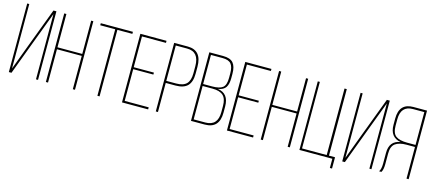

<svg xmlns="http://www.w3.org/2000/svg" viewBox="-56 -1249 4274 1893"><g transform="rotate(15 2080.5 -303.0)"><path d="M317 -666 189 -326 67 0H40V-700H61V-42L158 -302L308 -700H338V0H317Z M693 -340H440V0H418V-700H440V-360H693V-700H715V0H693Z M966 0H944V-679H791V-700H1119V-679H966Z M1217 -365H1423V-345H1217V-21H1462V0H1195V-700H1462V-679H1217Z M1540 -700H1678Q1823 -700 1823 -531V-461Q1823 -377 1784 -337Q1745 -297 1662 -297H1562V0H1540ZM1562 -318H1662Q1735 -318 1768 -352Q1801 -386 1801 -460V-532Q1801 -679 1678 -679H1562Z M1899 -700H2039Q2113 -700 2143.5 -664.5Q2174 -629 2174 -555V-510Q2174 -448 2152 -415Q2130 -382 2074 -373Q2188 -357 2188 -223V-161Q2188 0 2040 0H1899ZM1921 -382H2012Q2088 -382 2120 -407.5Q2152 -433 2152 -507V-554Q2152 -619 2127 -649Q2102 -679 2039 -679H1921ZM1921 -21H2040Q2166 -21 2166 -161V-224Q2166 -298 2131 -330Q2096 -362 2022 -362H1921Z M2288 -365H2494V-345H2288V-21H2533V0H2266V-700H2533V-679H2288Z M2886 -340H2633V0H2611V-700H2633V-360H2886V-700H2908V0H2886Z M3364 94H3342V0H3006V-700H3027V-21H3279V-700H3302V-21H3364Z M3720 -666 3592 -326 3470 0H3443V-700H3464V-42L3561 -302L3711 -700H3741V0H3720Z M4099 -323H4013Q3938 -323 3899 -294.5Q3860 -266 3860 -193V-83Q3860 -27 3843 0H3819Q3838 -26 3838 -83V-193Q3838 -316 3949 -333Q3838 -353 3838 -480V-543Q3838 -700 3982 -700H4121V0H4099ZM4099 -679H3983Q3860 -679 3860 -541V-477Q3860 -400 3897.5 -372Q3935 -344 4013 -344H4099Z"/></g></svg>

Font: Bebas Neue Light
Style: Regular
Weight: 300
Designer: Ryoichi Tsunekawa
Foundry: Ryoichi Tsunekawa
Version: Version 1.003;PS 001.003;hotconv 1.0.70;makeotf.lib2.5.58329